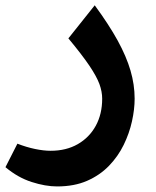

<svg xmlns="http://www.w3.org/2000/svg" viewBox="-105 -448 580 714"><path d="M107.3 245.3Q64 245.3 12.7 228.8Q-38.7 212.3 -84.7 173.7L-40.3 86.3Q-7 99.3 25.2 106Q57.3 112.7 83.3 112.7Q141.3 112.7 184.3 88Q227.3 63.3 251.2 19.7Q275 -24 275 -81Q275 -107.3 264.7 -135.5Q254.3 -163.7 227.2 -204Q200 -244.3 149.3 -305.3L247.3 -428.3Q300.3 -356 332.7 -297Q365 -238 380.3 -185.7Q395.7 -133.3 395.7 -81Q395.7 -41.7 385.8 3Q376 47.7 355 90.7Q334 133.7 300.2 168.7Q266.3 203.7 218.7 224.5Q171 245.3 107.3 245.3Z"/></svg>

Font: Lexend Medium
Style: Regular
Weight: 500
Designer: Bonnie Shaver-Troup, Thomas Jockin
Foundry: Lexend
Version: Version 1.005